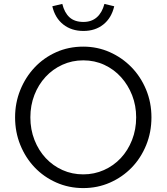

<svg xmlns="http://www.w3.org/2000/svg" viewBox="-20 -949 850 980"><path d="M57 0ZM753 -350Q753 -274 726 -208Q699 -142 652 -93.5Q605 -45 541.5 -17Q478 11 405 11Q331 11 267 -17.5Q203 -46 156.5 -95Q110 -144 83.5 -209.5Q57 -275 57 -350Q57 -424 83.5 -489.5Q110 -555 156.5 -604.5Q203 -654 266.5 -682.5Q330 -711 405 -711Q477 -711 540 -683Q603 -655 650.5 -606.5Q698 -558 725.5 -492Q753 -426 753 -350ZM675 -350Q675 -410 654.5 -462.5Q634 -515 598 -555Q562 -595 512.5 -618Q463 -641 405 -641Q348 -641 298.5 -618.5Q249 -596 212.5 -556.5Q176 -517 155.5 -464Q135 -411 135 -350Q135 -288 156 -234.5Q177 -181 213.5 -142Q250 -103 299 -81Q348 -59 405 -59Q461 -59 510.5 -81Q560 -103 596.5 -142Q633 -181 654 -234.5Q675 -288 675 -350ZM406 -837Q447 -837 474 -860.5Q501 -884 513 -929Q526 -926 538 -923Q550 -920 563 -917Q549 -857 507.5 -824Q466 -791 406 -791Q345 -791 303 -824Q261 -857 247 -917L298 -929Q309 -884 335 -860.5Q361 -837 406 -837Z"/></svg>

Font: Rosa Sans Light
Style: Regular
Weight: 300
Designer: Pentagram / MCKL
Foundry: Pentagram / MCKL
Version: Version 1.005;September 16, 2019;FontCreator 11.5.0.2425 64-